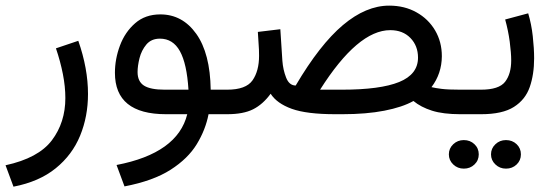

<svg xmlns="http://www.w3.org/2000/svg" viewBox="-26 -414 2004 696"><path d="M22.9 262.7 -5.9 185.1Q113.3 159.2 162.1 94.5Q210.9 29.8 210.9 -58.6Q210.9 -100.1 201.9 -145.8Q192.9 -191.4 176.8 -238.8L257.8 -266.1Q293 -166 293 -73.2Q293 8.3 264.4 77.9Q235.8 147.5 176 196Q116.2 244.6 22.9 262.7Z M555.2 -361.8Q635.3 -361.8 685.5 -291.3Q735.8 -220.7 737.8 -88.9H796.4V0H730Q719.2 56.2 687.3 108.6Q655.3 161.1 592.3 201.4Q529.3 241.7 425.3 261.7L396.5 184.1Q617.7 141.6 652.8 0H575.7Q390.6 0 390.6 -149.9Q390.6 -200.2 408.9 -249Q427.2 -297.9 463.9 -329.8Q500.5 -361.8 555.2 -361.8ZM570.8 -88.9H657.2Q651.4 -183.1 626.2 -228.5Q601.1 -273.9 553.7 -273.9Q522.5 -273.9 504.6 -252.7Q486.8 -231.4 479.7 -203.1Q472.7 -174.8 472.7 -152.8Q472.7 -118.7 495.8 -103.8Q519 -88.9 570.8 -88.9Z M1215.3 0H1189.5Q1085.9 0 1031.7 -19.5Q977.5 -39.1 955.1 -74.2Q926.8 -35.6 891.4 -17.8Q856 0 797.4 0H778.3L778.8 -88.9H797.4Q865.7 -88.9 889.4 -122.8Q913.1 -156.7 913.1 -211.9Q913.1 -235.4 911.4 -255.4Q909.7 -275.4 908.7 -298.3L990.2 -308.1L997.6 -193.8Q1000 -161.1 1011.2 -132.6Q1022.5 -104 1045.9 -104Q1133.3 -252.4 1217 -323Q1300.8 -393.6 1384.8 -393.6Q1440.4 -393.6 1483.6 -369.4Q1526.9 -345.2 1551.3 -303.7Q1575.7 -262.2 1575.7 -210Q1575.2 -147 1538.1 -98.1Q1552.2 -94.7 1575 -91.8Q1597.7 -88.9 1642.1 -88.9H1656.2V0H1642.6Q1580.6 0 1540.3 -12.7Q1500 -25.4 1472.7 -47.9Q1432.6 -25.4 1367.2 -12.7Q1301.8 0 1215.3 0ZM1388.7 -304.7Q1271 -304.7 1134.3 -88.9H1213.4Q1352.5 -88.9 1420.9 -116.7Q1489.3 -144.5 1489.3 -205.1Q1489.3 -248 1461.7 -276.4Q1434.1 -304.7 1388.7 -304.7Z M1718.3 0H1636.2V-88.9H1717.3Q1782.7 -88.9 1804.9 -117.4Q1827.1 -146 1827.1 -194.8Q1827.1 -222.2 1821.8 -262.7Q1816.4 -303.2 1805.2 -343.3L1888.7 -365.7Q1900.4 -327.1 1905.3 -282.7Q1910.2 -238.3 1910.2 -202.6Q1910.2 -144 1894.3 -98.4Q1878.4 -52.7 1836.9 -26.4Q1795.4 0 1718.3 0ZM1753.9 145.5Q1753.9 124 1769.8 108.9Q1785.6 93.8 1808.1 93.8Q1831.1 93.8 1846.7 108.6Q1862.3 123.5 1862.3 145.5Q1862.3 167.5 1846.7 182.4Q1831.1 197.3 1808.1 197.3Q1785.6 197.3 1769.8 182.1Q1753.9 167 1753.9 145.5ZM1601.1 145.5Q1601.1 124 1616.9 108.9Q1632.8 93.8 1655.3 93.8Q1678.2 93.8 1693.8 108.6Q1709.5 123.5 1709.5 145.5Q1709.5 167.5 1693.8 182.4Q1678.2 197.3 1655.3 197.3Q1632.8 197.3 1616.9 182.1Q1601.1 167 1601.1 145.5Z"/></svg>

Font: Vazirmatn RD
Style: Regular
Weight: 400
Designer: Saber Rastikerdar
Foundry: Saber Rastikerdar
Version: Version 32.102